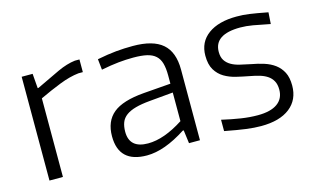

<svg xmlns="http://www.w3.org/2000/svg" viewBox="-73 -753 1579 965"><g transform="rotate(-15 716.5 -271.0)"><path d="M84 -540H141L147 -464H151Q223 -499 272 -521.5Q321 -544 363 -549H387V-483H364Q318 -478 264.5 -457Q211 -436 154 -409V0H84Z M591 5Q445 5 445 -133Q445 -211 494.5 -252Q544 -293 656 -302L797 -313V-355Q797 -393 790 -418.5Q783 -444 766 -459.5Q749 -475 721 -481.5Q693 -488 650 -488Q612 -488 573 -484Q534 -480 483 -470L477 -526Q533 -537 575.5 -541Q618 -545 663 -545Q768 -545 817.5 -502Q867 -459 867 -368V0H810L801 -69H796Q682 5 591 5ZM612 -52Q695 -52 797 -118V-267L675 -256Q630 -252 599.5 -243.5Q569 -235 550 -221Q531 -207 523 -186.5Q515 -166 515 -138Q515 -52 612 -52Z M1183 11Q1148 11 1106 5.5Q1064 0 996 -13V-72Q1048 -60 1093.5 -53Q1139 -46 1181 -46Q1248 -46 1283 -71Q1318 -96 1318 -143Q1318 -170 1308 -188Q1298 -206 1280.5 -217.5Q1263 -229 1240 -235.5Q1217 -242 1190 -247Q1158 -253 1124.5 -261Q1091 -269 1064 -285Q1037 -301 1020 -329Q1003 -357 1003 -403Q1003 -474 1057 -513.5Q1111 -553 1205 -553Q1222 -553 1237.5 -552Q1253 -551 1271 -548.5Q1289 -546 1312 -542Q1335 -538 1366 -532L1362 -472Q1309 -483 1274 -489Q1239 -495 1209 -495Q1073 -495 1073 -404Q1073 -377 1084 -360Q1095 -343 1114 -332Q1133 -321 1159 -315Q1185 -309 1214 -303Q1248 -297 1279.5 -287Q1311 -277 1334.5 -259.5Q1358 -242 1372 -215Q1386 -188 1386 -146Q1386 -72 1333 -30.5Q1280 11 1183 11Z"/></g></svg>

Font: Encode Sans Wide
Style: Light
Weight: 300
Designer: Pablo Impallari, Andres Torresi
Foundry: Pablo Impallari, Andres Torresi
Version: Version 1.000; ttfautohint (v1.00) -l 8 -r 50 -G 200 -x 14 -